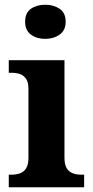

<svg xmlns="http://www.w3.org/2000/svg" viewBox="-20 -790 392 810"><path d="M17 0V-53H29Q49 -53 65 -59Q81 -65 90.5 -80.5Q100 -96 100 -124V-416Q100 -443 90 -457.5Q80 -472 64.5 -477.5Q49 -483 29 -483H17V-536H252V-124Q252 -96 261.5 -80.5Q271 -65 287 -59Q303 -53 323 -53H335V0ZM171 -626Q135 -626 110.5 -644Q86 -662 86 -698Q86 -736 110.5 -753Q135 -770 171 -770Q206 -770 231.5 -753Q257 -736 257 -698Q257 -662 231.5 -644Q206 -626 171 -626Z"/></svg>

Font: Noto Serif Myanmar
Style: Regular
Weight: 400
Designer: Ben Mitchell and the Monotype Design Team
Foundry: Monotype Imaging Inc.
Version: Version 2.106